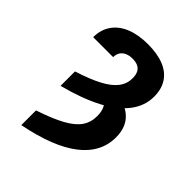

<svg xmlns="http://www.w3.org/2000/svg" viewBox="-210 -651 973 973"><g transform="rotate(45 276.0 -165.0)"><path d="M344.6 -359.5Q344.6 -383.3 336.9 -398.9Q329.2 -414.6 313.7 -422.3Q298.2 -430.1 274.1 -430.1Q251.1 -430.1 234.1 -422.4Q217 -414.7 207.9 -400.3Q198.8 -385.9 198.8 -365.7H55.7Q55.7 -418.7 82.4 -457.6Q109.2 -496.5 159 -516.8Q208.7 -537.1 277.5 -537.1Q345.6 -537.1 392.5 -518.1Q439.4 -499.2 463.5 -461.9Q487.6 -424.7 487.6 -371.4Q487.6 -305.2 445.8 -249.9Q403.9 -194.5 320.6 -150.5Q237.4 -106.6 113.3 -74.4V-177.7Q195.4 -203.7 246.3 -230.7Q297.1 -257.7 320.9 -289.2Q344.6 -320.6 344.6 -359.5ZM497 -89Q497 20.5 400.7 94.9Q304.4 169.4 113.3 207V101.6Q203 71.8 255.4 42.8Q307.7 13.7 330.5 -19.5Q353.3 -52.8 353.3 -97Q353.3 -125 345.4 -145.4Q337.4 -165.9 322.4 -177.4Q307.3 -188.9 287.8 -189.5L318.5 -249.4Q405.5 -245.5 451.2 -204.2Q497 -163 497 -89Z"/></g></svg>

Font: Pretendard Std Variable
Style: Regular
Weight: 400
Designer: Base glyphs from Inter by Rasmus Andersson; Hangeul glyphs from Noto Sans CJK(Source Han Sans) by Jang Soo-young and Kan
Foundry: Kil Hyung-jin
Version: Version 1.309;Glyphs 3.2 (3225)